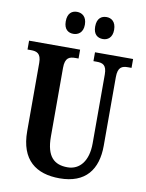

<svg xmlns="http://www.w3.org/2000/svg" viewBox="-99 -987 811 1067"><g transform="rotate(10 306.5 -454.0)"><path d="M415 -794C441 -794 468 -810 468 -855C468 -902 441 -918 415 -918C386 -918 361 -902 361 -855C361 -810 386 -794 415 -794ZM248 -794C275 -794 303 -810 303 -855C303 -902 275 -918 248 -918C220 -918 195 -902 195 -855C195 -810 220 -794 248 -794ZM312 10C459 10 523 -77 523 -211V-598C523 -656 547 -664 581 -664H600V-714H385V-664H403C437 -664 460 -656 460 -602V-213C460 -114 414 -58 345 -58C271 -58 225 -96 225 -210V-598C225 -656 250 -664 283 -664H301V-714H13V-664H32C65 -664 90 -656 90 -602V-217C90 -54 180 10 312 10Z"/></g></svg>

Font: Noto Serif Lao ExtraCondensed
Style: Bold
Weight: 700
Width: 2
Designer: Monotype Design Team
Foundry: Monotype Imaging Inc.
Version: Version 2.003